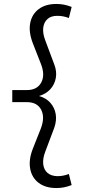

<svg xmlns="http://www.w3.org/2000/svg" viewBox="-20 -731 434 970"><path d="M265 219Q210 219 175.5 193Q141 167 132.5 121.5Q124 76 146 20L186 -81Q208 -138 188 -176.5Q168 -215 116 -215H42V-276H116Q168 -276 188.5 -314.5Q209 -353 186 -410L146 -512Q124 -569 132.5 -614Q141 -659 175.5 -685Q210 -711 265 -711Q285 -711 303 -707.5Q321 -704 342 -696L328 -640Q312 -646 298 -648.5Q284 -651 269 -651Q238 -651 220 -635Q202 -619 198.5 -591.5Q195 -564 208 -529L254 -406Q268 -370 262 -337Q256 -304 234 -280Q212 -256 177 -246Q213 -236 234.5 -211.5Q256 -187 261.5 -154.5Q267 -122 254 -85L208 37Q195 72 198.5 99.5Q202 127 220 142.5Q238 158 269 159Q284 159 298 156.5Q312 154 328 148L342 204Q321 212 303 215.5Q285 219 265 219Z"/></svg>

Font: Red Hat Text
Style: Regular
Weight: 400
Designer: Pentagram, MCKL
Foundry: MCKL
Version: Version 1.030